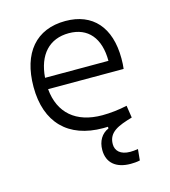

<svg xmlns="http://www.w3.org/2000/svg" viewBox="-109 -615 805 910"><g transform="rotate(-15 293.0 -160.0)"><path d="M420.4 207C433.6 207 449.7 206.1 465.8 202.6L471.2 147.9C457 150.4 443.8 151.4 433.1 151.4C384.8 151.4 361.8 127.4 361.8 95.2C361.8 35.6 411.6 16.6 481.4 -3.9L472.2 -64C432.6 -55.2 388.7 -50.3 350.1 -50.3C221.2 -50.3 144 -117.2 133.3 -236.3H503.9C505.9 -250 506.8 -268.1 506.8 -287.1C506.8 -440.4 429.2 -527.3 295.4 -527.3C151.9 -527.3 69.3 -431.2 69.3 -263.7C69.3 -89.4 167 9.8 338.4 9.8C345.7 9.8 353.5 9.8 361.3 9.3V17.6C326.7 32.2 306.6 65.4 306.6 108.9C306.6 171.4 348.1 207 420.4 207ZM133.3 -292C141.6 -403.3 200.2 -467.3 296.4 -467.3C390.1 -467.3 444.3 -403.8 444.3 -292Z"/></g></svg>

Font: Cascadia Mono Light
Style: Regular
Weight: 300
Monospace: yes
Designer: Aaron Bell
Foundry: Saja Typeworks
Version: Version 2404.023